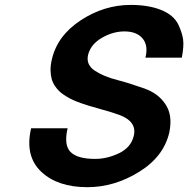

<svg xmlns="http://www.w3.org/2000/svg" viewBox="-20 -757 774 789"><path d="M577.1 -520 578.1 -522Q589.8 -571.3 565.4 -599.6Q541 -627.9 491.2 -627.9Q443.8 -627.9 397.9 -601.1Q352.1 -574.2 341.8 -530.8Q333 -491.2 369.1 -466.8Q404.8 -442.9 461.9 -428.2Q509.8 -416 574.2 -393.1Q601.1 -383.3 622.1 -368.2Q643.1 -353 658.9 -330.1Q674.8 -307.1 679 -278.3Q683.1 -249.5 675.8 -212.9Q652.8 -113.3 551.8 -50.8Q450.2 12.2 338.9 12.2Q217.3 12.2 149.9 -50.8Q81.1 -115.2 107.9 -230H257.8Q241.7 -160.6 270 -132.3Q298.3 -104 371.1 -104Q420.9 -104 470.2 -127.9Q519 -151.9 529.8 -199.2Q543.9 -257.8 469.2 -285.2Q444.8 -294.4 390.9 -309.3Q336.9 -324.2 313 -333Q294.9 -339.4 280.5 -345.9Q266.1 -352.5 251.2 -361.6Q236.3 -370.6 225.3 -380.6Q214.4 -390.6 205.3 -404.3Q196.3 -418 192.1 -433.6Q188 -449.2 187.7 -469.2Q187.5 -489.3 192.9 -512.2Q215.3 -610.4 312 -673.8Q408.2 -736.8 517.1 -736.8Q590.3 -736.8 642.1 -716.1Q693.8 -695.3 712.9 -655.8Q728.5 -622.6 732.4 -595Q736.3 -567.4 727.1 -520Z"/></svg>

Font: Perun
Style: Bold Italic
Weight: 700
Italic angle: -12°
Foundry: Copyright (c) Stefan Peev, Context Ltd, 2016
Version: Version 001.000